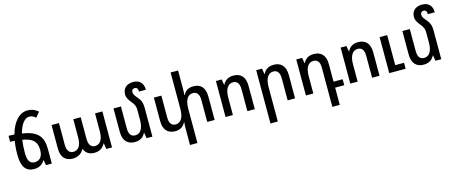

<svg xmlns="http://www.w3.org/2000/svg" viewBox="-54 -1540 6025 2550"><g transform="rotate(-15 2959.0 -265.0)"><path d="M481 -199C481 -373 411 -457 201 -489C234 -611 289 -680 351 -680C382 -680 411 -668 439 -641L496 -710C456 -746 409 -766 351 -766C244 -766 149 -676 101 -501C76 -502 49 -504 21 -505V-423C43 -422 64 -421 84 -419C74 -363 69 -300 69 -231C69 -65 125 10 240 10C309 10 357 -23 383 -71H388L401 0H481ZM172 -232C172 -297 176 -355 184 -407C335 -381 379 -323 379 -211C379 -124 337 -76 268 -76C203 -76 172 -119 172 -232Z M770 9C841 9 896 -28 921 -79H927C948 -24 996 9 1068 9C1145 9 1190 -32 1213 -79H1218L1231 0H1309V-495H1208V-250C1208 -137 1167 -76 1096 -76C1046 -76 1011 -113 1011 -199V-495H909V-246C909 -132 868 -76 798 -76C747 -76 712 -114 712 -196V-495H610V-172C610 -51 670 9 770 9Z M1864 -401C1864 -462 1850 -502 1810 -548C1774 -590 1760 -610 1760 -638C1760 -665 1774 -683 1802 -683C1835 -683 1847 -662 1847 -624H1942C1942 -716 1891 -767 1804 -767C1710 -767 1658 -715 1658 -632C1658 -598 1674 -564 1713 -517C1750 -474 1763 -439 1763 -399V-259C1763 -137 1720 -75 1650 -75C1596 -75 1564 -111 1564 -192V-495H1462V-172C1462 -49 1523 10 1624 10C1695 10 1744 -25 1767 -76H1772L1784 0H1864Z M2560 -505C2489 -505 2446 -471 2422 -422H2417C2420 -452 2421 -484 2421 -515V-760H2318V-259C2318 -139 2275 -76 2206 -76C2152 -76 2120 -112 2120 -193V-495H2017V-172C2017 -49 2078 10 2180 10C2249 10 2294 -26 2318 -75H2323C2320 -49 2318 -23 2318 2V237H2420V-236C2420 -356 2462 -419 2532 -419C2586 -419 2618 -383 2618 -302V0H2720V-323C2720 -446 2660 -505 2560 -505Z M2870 0H2971V-237C2971 -357 3014 -420 3084 -420C3138 -420 3170 -383 3170 -302V0H3272V-322C3272 -446 3211 -505 3110 -505C3039 -505 2990 -470 2967 -419H2962L2950 -495H2870Z M3424 237H3525V-236C3525 -357 3568 -420 3638 -420C3692 -420 3724 -383 3724 -302V0H3826V-322C3826 -446 3765 -505 3664 -505C3593 -505 3544 -470 3521 -419H3516L3504 -495H3424Z M4275 237H4377V0H4502V-82H4377V-323C4377 -446 4317 -505 4215 -505C4143 -505 4096 -470 4073 -420H4068L4056 -495H3975V0H4077V-236C4077 -356 4117 -418 4189 -418C4243 -418 4275 -382 4275 -302Z M4585 0H4686V-237C4686 -357 4729 -420 4799 -420C4853 -420 4885 -383 4885 -302V0H4987V-322C4987 -446 4926 -505 4825 -505C4754 -505 4705 -470 4682 -419H4677L4665 -495H4585ZM5121 0H5346V-82H5225V-495H5121Z M5836 -401C5836 -462 5822 -502 5782 -548C5746 -590 5732 -610 5732 -638C5732 -665 5746 -683 5774 -683C5807 -683 5819 -662 5819 -624H5914C5914 -716 5863 -767 5776 -767C5682 -767 5630 -715 5630 -632C5630 -598 5646 -564 5685 -517C5722 -474 5735 -439 5735 -399V-259C5735 -137 5692 -75 5622 -75C5568 -75 5536 -111 5536 -192V-495H5434V-172C5434 -49 5495 10 5596 10C5667 10 5716 -25 5739 -76H5744L5756 0H5836Z"/></g></svg>

Font: Noto Sans Armenian SemiCondensed Medium
Style: Regular
Weight: 500
Width: 4
Designer: Monotype Design Team
Foundry: Monotype Imaging Inc.
Version: Version 2.008